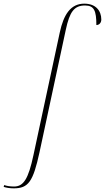

<svg xmlns="http://www.w3.org/2000/svg" viewBox="-154 -790 574 1050"><path d="M-79 240C1 240 27 204 62 43L206 -628C227 -726 252 -760 311 -760C361 -760 373 -731 373 -653C388 -653 400 -665 400 -683C400 -731 370 -770 307 -770C232 -770 194 -710 173 -613L29 58C1 190 -26 230 -77 230C-99 230 -118 227 -131 222L-134 232C-119 237 -99 240 -79 240Z"/></svg>

Font: Noto Serif Display Thin
Style: Italic
Weight: 100
Italic angle: -12°
Designer: Monotype Design Team
Foundry: Monotype Imaging Inc.
Version: Version 2.009